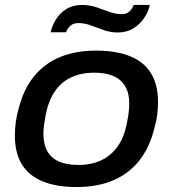

<svg xmlns="http://www.w3.org/2000/svg" viewBox="-20 -742 697 774"><path d="M289 12Q208 12 152.5 -10.5Q97 -33 68.5 -79Q40 -125 40 -195Q40 -222 43.5 -248.5Q47 -275 54 -300Q74 -381 116.5 -433.5Q159 -486 222 -512Q285 -538 367 -538Q448 -538 504 -515.5Q560 -493 588.5 -447Q617 -401 617 -331Q617 -305 614 -281Q611 -257 604 -232Q585 -150 542.5 -96Q500 -42 436.5 -15Q373 12 289 12ZM295 -77Q349 -77 389.5 -96.5Q430 -116 456.5 -155Q483 -194 493 -254Q497 -273 498.5 -286Q500 -299 500.5 -308Q501 -317 501 -325Q501 -367 484.5 -394.5Q468 -422 437 -435.5Q406 -449 361 -449Q307 -449 266.5 -430Q226 -411 200 -372Q174 -333 163 -273Q160 -254 158 -241Q156 -228 155.5 -219Q155 -210 155 -202Q155 -160 171 -132Q187 -104 218.5 -90.5Q250 -77 295 -77ZM184 -612Q190 -639 206 -664.5Q222 -690 248 -706Q274 -722 310 -722Q341 -722 368 -713Q395 -704 420 -694.5Q445 -685 471 -685Q490 -685 501.5 -695.5Q513 -706 519 -722H584Q578 -694 560.5 -668.5Q543 -643 516.5 -627Q490 -611 454 -611Q426 -611 399 -620.5Q372 -630 346.5 -639.5Q321 -649 296 -649Q276 -649 264 -638.5Q252 -628 246 -612Z"/></svg>

Font: Archivo SemiExpanded Medium
Style: Italic
Weight: 500
Width: 6
Italic angle: -10°
Designer: Hector Gatti
Foundry: Omnibus-Type
Version: Version 2.001